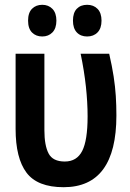

<svg xmlns="http://www.w3.org/2000/svg" viewBox="-20 -771 540 800"><path d="M245 9Q136 9 90.5 -51.5Q45 -112 45 -234V-547H165V-228Q165 -165 182.5 -131.5Q200 -98 250 -98Q300 -98 322.5 -142Q345 -186 345 -286Q345 -344 338 -409.5Q331 -475 316 -547H435Q447 -495 453.5 -452.5Q460 -410 462.5 -371Q465 -332 465 -290Q465 9 245 9ZM343 -619Q316 -619 300 -636Q284 -653 284 -685Q284 -718 300 -734.5Q316 -751 343 -751Q370 -751 386.5 -734Q403 -717 403 -685Q403 -653 386.5 -636Q370 -619 343 -619ZM156 -619Q130 -619 113.5 -635.5Q97 -652 97 -685Q97 -718 113.5 -734.5Q130 -751 156 -751Q182 -751 198.5 -734Q215 -717 215 -685Q215 -653 198.5 -636Q182 -619 156 -619Z"/></svg>

Font: Noto Sans Mono ExtraCondensed
Style: Bold
Weight: 700
Width: 2
Designer: Monotype Design Team
Foundry: Monotype Imaging Inc.
Version: Version 2.014